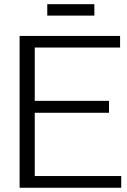

<svg xmlns="http://www.w3.org/2000/svg" viewBox="-20 -884 598 904"><path d="M72.3 0ZM202.6 -810.5V-864.3H424.3V-810.5ZM550.8 0H72.3V-714.8H545.4V-660.2H143.6V-409.2H493.2V-353H143.6V-55.2H550.8Z"/></svg>

Font: Pontano Sans
Style: Regular
Weight: 400
Foundry: vernon adams
Version: 1.0